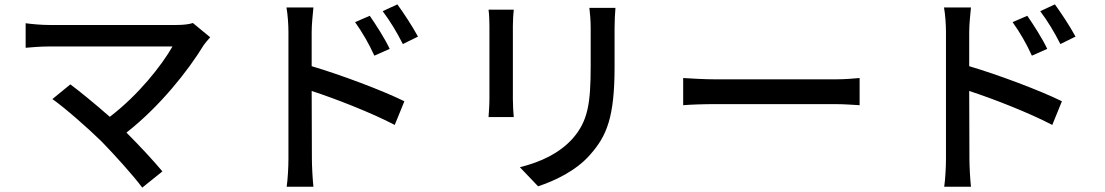

<svg xmlns="http://www.w3.org/2000/svg" viewBox="-20 -802 5040 876"><path d="M444 -156C508 -90 589 0 629 54L721 -20C681 -68 616 -138 557 -197C710 -317 838 -479 910 -597C917 -607 928 -619 939 -632L860 -697C843 -691 815 -688 783 -688C680 -688 261 -688 205 -688C171 -688 124 -692 97 -696V-584C118 -586 165 -590 205 -590C271 -590 679 -590 767 -590C718 -504 613 -370 481 -269C414 -328 339 -389 301 -417L219 -350C275 -311 384 -215 444 -156Z M1667 -730 1600 -701C1634 -653 1662 -605 1688 -548L1758 -579C1736 -626 1694 -691 1667 -730ZM1793 -782 1726 -751C1761 -704 1789 -658 1818 -601L1887 -635C1863 -680 1820 -745 1793 -782ZM1296 -78C1296 -40 1293 15 1288 50H1410C1406 14 1403 -47 1403 -78L1402 -387C1512 -351 1674 -288 1781 -232L1825 -340C1726 -389 1534 -461 1402 -500V-656C1402 -692 1407 -735 1410 -768H1287C1293 -735 1296 -688 1296 -656C1296 -572 1296 -143 1296 -78Z M2788 -766H2669C2672 -740 2675 -710 2675 -674C2675 -635 2675 -546 2675 -502C2675 -327 2662 -249 2592 -169C2530 -101 2447 -63 2352 -39L2435 48C2508 24 2609 -22 2674 -98C2748 -182 2784 -267 2784 -496C2784 -539 2784 -629 2784 -674C2784 -710 2786 -740 2788 -766ZM2324 -758H2209C2212 -737 2213 -702 2213 -684C2213 -648 2213 -398 2213 -349C2213 -320 2210 -285 2209 -268H2324C2322 -288 2320 -323 2320 -349C2320 -397 2320 -648 2320 -684C2320 -712 2322 -737 2324 -758Z M3097 -446V-322C3131 -325 3191 -327 3246 -327C3339 -327 3708 -327 3790 -327C3834 -327 3880 -323 3902 -322V-446C3877 -444 3838 -440 3790 -440C3709 -440 3339 -440 3246 -440C3192 -440 3130 -444 3097 -446Z M4667 -730 4600 -701C4634 -653 4662 -605 4688 -548L4758 -579C4736 -626 4694 -691 4667 -730ZM4793 -782 4726 -751C4761 -704 4789 -658 4818 -601L4887 -635C4863 -680 4820 -745 4793 -782ZM4296 -78C4296 -40 4293 15 4288 50H4410C4406 14 4403 -47 4403 -78L4402 -387C4512 -351 4674 -288 4781 -232L4825 -340C4726 -389 4534 -461 4402 -500V-656C4402 -692 4407 -735 4410 -768H4287C4293 -735 4296 -688 4296 -656C4296 -572 4296 -143 4296 -78Z"/></svg>

Font: Noto Sans TC Medium
Style: Regular
Weight: 500
Designer: Ryoko NISHIZUKA 西塚涼子 (kana, bopomofo & ideographs); Paul D. Hunt (Latin, Greek & Cyrillic); Sandoll Communications 산돌커뮤니
Foundry: Adobe
Version: Version 2.004;hotconv 1.0.118;makeotfexe 2.5.65603